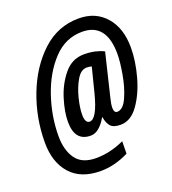

<svg xmlns="http://www.w3.org/2000/svg" viewBox="-144 -831 917 1021"><g transform="rotate(-20 314.5 -320.5)"><path d="M411 41 412 -29Q332 8 252 8Q173 8 138 -41Q103 -90 103 -170Q103 -282 140.5 -392.5Q178 -503 246.5 -576Q315 -649 410 -649Q547 -649 547 -474Q547 -431 535 -362Q523 -293 499 -239Q475 -185 441 -185Q423 -185 423 -217Q423 -230 431 -264L490 -509Q469 -520 441 -526.5Q413 -533 378 -533Q311 -533 266 -479Q221 -425 198.5 -352.5Q176 -280 176 -224Q176 -114 266 -114Q314 -114 355 -185H357Q362 -152 378 -133Q394 -114 435 -114Q493 -114 536 -174.5Q579 -235 602.5 -320.5Q626 -406 626 -482Q626 -592 569 -657Q512 -722 417 -722Q298 -722 209.5 -639.5Q121 -557 72 -429Q23 -301 23 -162Q23 -51 81.5 15Q140 81 252 81Q331 81 411 41ZM260 -234Q260 -273 273.5 -326.5Q287 -380 311 -421Q335 -462 368 -462Q385 -462 396 -458L361 -320Q327 -186 286 -186Q260 -186 260 -234Z"/></g></svg>

Font: Noto Sans Display Condensed
Style: Bold Italic
Weight: 700
Width: 3
Designer: Monotype Design team
Foundry: Monotype Imaging Inc.
Version: 1.000